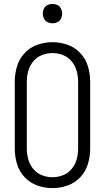

<svg xmlns="http://www.w3.org/2000/svg" viewBox="-20 -960 540 988"><path d="M250 -840Q237 -840 224.5 -846Q212 -852 206 -864.5Q200 -877 200 -890Q200 -903 206 -915.5Q212 -928 224.5 -934Q237 -940 250 -940Q263 -940 275.5 -934Q288 -928 294 -915.5Q300 -903 300 -890Q300 -877 294 -864.5Q288 -852 275.5 -846Q263 -840 250 -840ZM250 8Q210 8 172 -5.5Q134 -19 106.5 -48.5Q79 -78 67.5 -116.5Q56 -155 56 -195V-540Q56 -580 67.5 -618.5Q79 -657 106.5 -686.5Q134 -716 172 -729.5Q210 -743 250 -743Q290 -743 328 -729.5Q366 -716 393.5 -686.5Q421 -657 432.5 -618.5Q444 -580 444 -540V-195Q444 -155 432.5 -116.5Q421 -78 393.5 -48.5Q366 -19 328 -5.5Q290 8 250 8ZM250 -48Q278 -48 304.5 -58.5Q331 -69 349 -91Q367 -113 374.5 -140Q382 -167 382 -195V-540Q382 -568 374.5 -595Q367 -622 349 -644Q331 -666 304.5 -676.5Q278 -687 250 -687Q222 -687 195.5 -676.5Q169 -666 151 -644Q133 -622 125.5 -595Q118 -568 118 -540V-195Q118 -167 125.5 -140Q133 -113 151 -91Q169 -69 195.5 -58.5Q222 -48 250 -48Z"/></svg>

Font: Iosevka SS01 Light
Style: Regular
Weight: 300
Monospace: yes
Designer: Belleve Invis
Foundry: Belleve Invis
Version: 2.3.3; ttfautohint (v1.8.3)